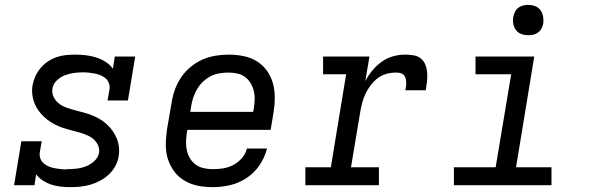

<svg xmlns="http://www.w3.org/2000/svg" viewBox="-20 -763 2440 791"><path d="M268 8Q248 8 228 5.5Q208 3 190 -3Q172 -9 156 -19.5Q140 -30 129 -45L122 0H38L68 -181H152L144 -136Q142 -123 146 -111Q150 -99 159 -91Q168 -83 179 -78Q190 -73 202.5 -70.5Q215 -68 228 -66.5Q241 -65 253 -65Q253 -65 253.5 -65.5Q254 -66 254 -66Q273 -66 293 -68Q313 -70 332 -77Q351 -84 367.5 -98.5Q384 -113 388 -133Q391 -152 382 -168.5Q373 -185 358.5 -195Q344 -205 326.5 -211Q309 -217 291.5 -221.5Q274 -226 256 -231Q238 -236 221.5 -243Q205 -250 190 -259.5Q175 -269 162 -281Q149 -293 138.5 -307.5Q128 -322 121.5 -339Q115 -356 113 -374.5Q111 -393 114 -412Q118 -431 126 -449Q134 -467 147 -482.5Q160 -498 177 -509.5Q194 -521 213 -527.5Q232 -534 251 -536Q270 -538 288 -538Q311 -538 333 -535.5Q355 -533 375.5 -526.5Q396 -520 414.5 -508.5Q433 -497 445 -480L453 -530H537L507 -349H423L431 -394Q433 -407 429 -419Q425 -431 416.5 -439Q408 -447 396.5 -452Q385 -457 373 -459.5Q361 -462 348 -463.5Q335 -465 322 -465Q304 -465 285 -462.5Q266 -460 247.5 -453Q229 -446 214 -431.5Q199 -417 196 -398Q193 -379 201.5 -362.5Q210 -346 224 -335.5Q238 -325 255.5 -319Q273 -313 290.5 -308.5Q308 -304 326 -299Q344 -294 360.5 -287.5Q377 -281 392.5 -271.5Q408 -262 421 -250Q434 -238 444 -223.5Q454 -209 461 -192.5Q468 -176 470 -157.5Q472 -139 469 -120Q466 -99 455.5 -79.5Q445 -60 428.5 -44.5Q412 -29 392.5 -18.5Q373 -8 352 -2Q331 4 310 6Q289 8 268 8Z M857 8Q834 8 811 5Q788 2 767 -6Q746 -14 728.5 -26.5Q711 -39 698 -56.5Q685 -74 676.5 -94.5Q668 -115 665 -137.5Q662 -160 663.5 -183.5Q665 -207 668 -230L687 -340Q691 -367 700.5 -393.5Q710 -420 726 -444Q742 -468 765 -487Q788 -506 814 -517.5Q840 -529 868 -533.5Q896 -538 923 -538Q953 -538 983 -532Q1013 -526 1037.5 -511Q1062 -496 1079 -472.5Q1096 -449 1104 -421Q1112 -393 1112 -362Q1112 -331 1107 -300L1095 -228H752L750 -218Q747 -199 746.5 -179.5Q746 -160 750 -142.5Q754 -125 763.5 -109.5Q773 -94 787.5 -84Q802 -74 820 -70Q838 -66 857 -66Q878 -66 900 -69.5Q922 -73 941.5 -83.5Q961 -94 976.5 -111.5Q992 -129 997 -151H1080Q1071 -115 1049.5 -83Q1028 -51 996.5 -30Q965 -9 929 -0.5Q893 8 857 8ZM764 -302H1023L1025 -312Q1028 -331 1029 -350Q1030 -369 1026 -386.5Q1022 -404 1013 -419.5Q1004 -435 990 -445.5Q976 -456 958 -460Q940 -464 921 -464Q903 -464 884.5 -461Q866 -458 849 -449.5Q832 -441 817.5 -427.5Q803 -414 793 -397.5Q783 -381 777 -363.5Q771 -346 768 -328Z M1238 0V-74H1343L1406 -457H1311V-530H1502L1485 -429Q1497 -452 1514 -472.5Q1531 -493 1552.5 -508.5Q1574 -524 1599 -531Q1624 -538 1649 -538Q1667 -538 1684.5 -535Q1702 -532 1714.5 -521.5Q1727 -511 1733 -495Q1739 -479 1740 -461.5Q1741 -444 1739 -426Q1737 -408 1734 -391H1650Q1652 -399 1653 -408Q1654 -417 1653.5 -425.5Q1653 -434 1650.5 -442Q1648 -450 1642 -455.5Q1636 -461 1627.5 -462.5Q1619 -464 1610 -464Q1591 -464 1571.5 -458.5Q1552 -453 1535.5 -440.5Q1519 -428 1506.5 -411Q1494 -394 1485.5 -376Q1477 -358 1472 -339Q1467 -320 1464 -301L1426 -74H1541V0Z M1850 0V-74H2022L2086 -457H1939V-530H2181L2106 -74H2252V0ZM2156 -618Q2141 -618 2127.5 -623Q2114 -628 2105.5 -639.5Q2097 -651 2094.5 -665.5Q2092 -680 2095 -695Q2097 -705 2102 -715Q2107 -725 2116 -731.5Q2125 -738 2135.5 -740.5Q2146 -743 2156 -743Q2171 -743 2185 -737.5Q2199 -732 2207 -720.5Q2215 -709 2217.5 -694.5Q2220 -680 2218 -665Q2216 -655 2210.5 -645Q2205 -635 2196 -628.5Q2187 -622 2176.5 -620Q2166 -618 2156 -618Z"/></svg>

Font: Iosevka Slab Extended Oblique
Style: Regular
Weight: 400
Width: 7
Italic angle: -9°
Monospace: yes
Designer: Belleve Invis
Foundry: Belleve Invis
Version: Version 11.1.0; ttfautohint (v1.8.3)